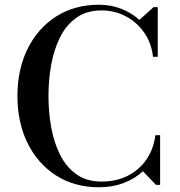

<svg xmlns="http://www.w3.org/2000/svg" viewBox="-20 -780 758 810"><path d="M398.5 10Q294 10 216.5 -39.8Q139 -89.5 96.2 -176.5Q53.5 -263.5 53.5 -375Q53.5 -486.5 96.2 -573.5Q139 -660.5 216.5 -710.2Q294 -760 398.5 -760Q447 -760 490.8 -743.2Q534.5 -726.5 568 -696L628 -750H645.5V-540.5H625.5Q618.5 -600 587.2 -644Q556 -688 509.2 -712Q462.5 -736 408.5 -736Q346 -736 303 -705.8Q260 -675.5 234 -624Q208 -572.5 196.2 -507.8Q184.5 -443 184.5 -375Q184.5 -307 196.2 -242.2Q208 -177.5 234 -126Q260 -74.5 303 -44.2Q346 -14 408.5 -14Q458 -14 497.5 -29Q537 -44 566.2 -70.8Q595.5 -97.5 613 -133Q630.5 -168.5 635.5 -209.5H655.5V0H638L583 -57.5Q549 -26 501.8 -8Q454.5 10 398.5 10Z"/></svg>

Font: Bodoni Moda 11pt Medium
Style: Regular
Weight: 500
Designer: Owen Earl
Foundry: indestructible type
Version: Version 2.004